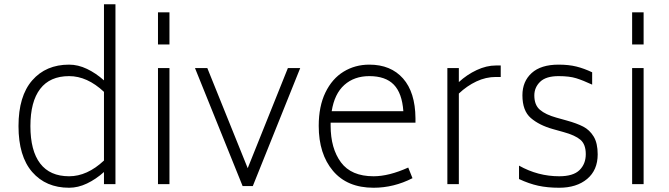

<svg xmlns="http://www.w3.org/2000/svg" viewBox="-20 -866 3147 903"><path d="M523 -846V0H469V-57Q431 -23 389 -3Q347 17 305 17Q196 17 131.5 -57Q67 -131 67 -273Q67 -414 131.5 -488Q196 -562 305 -562Q347 -562 389 -542Q431 -522 469 -488V-846ZM469 -111V-434Q390 -508 305 -508Q215 -508 169 -448Q123 -388 123 -273Q123 -157 169 -97Q215 -37 305 -37Q390 -37 469 -111Z M723 -808H777V-657H723ZM723 -546H777V0H723Z M1392 -546 1169 9H1121L897 -546H955L1145 -75L1334 -546Z M1535 -275Q1535 -168 1583.5 -102.5Q1632 -37 1737 -37Q1809 -37 1900 -78L1920 -28Q1832 17 1737 17Q1613 17 1546 -62.5Q1479 -142 1479 -274Q1479 -366 1510.5 -431Q1542 -496 1596 -529Q1650 -562 1717 -562Q1818 -562 1875.5 -497Q1933 -432 1934 -310V-289H1535ZM1540 -343H1877Q1871 -428 1832 -468Q1793 -508 1717 -508Q1646 -508 1599.5 -466.5Q1553 -425 1540 -343Z M2335 -558V-504H2312Q2265 -504 2220.5 -483Q2176 -462 2138 -426V0H2084V-546H2138V-480Q2176 -515 2222 -536.5Q2268 -558 2312 -558Z M2421 -24V-87Q2510 -37 2610 -37Q2676 -37 2705.5 -66Q2735 -95 2735 -141Q2735 -187 2710 -208.5Q2685 -230 2630 -245L2580 -259Q2516 -277 2476.5 -311Q2437 -345 2437 -418Q2437 -483 2480.5 -522.5Q2524 -562 2607 -562Q2655 -562 2691 -553Q2727 -544 2765 -526V-468Q2722 -488 2690 -498Q2658 -508 2607 -508Q2548 -508 2520.5 -481.5Q2493 -455 2493 -417Q2493 -372 2519.5 -349.5Q2546 -327 2596 -313L2646 -299Q2693 -286 2723 -270.5Q2753 -255 2772 -224Q2791 -193 2791 -140Q2791 -66 2741.5 -24.5Q2692 17 2610 17Q2555 17 2511.5 7.5Q2468 -2 2421 -24Z M2953 -808H3007V-657H2953ZM2953 -546H3007V0H2953Z"/></svg>

Font: Biryani ExtraLight
Style: Regular
Weight: 275
Designer: Dan Reynolds and Mathieu Reguer
Foundry: Dan Reynolds and Mathieu Reguer
Version: Version 1.004; ttfautohint (v1.1) -l 5 -r 5 -G 72 -x 0 -D la